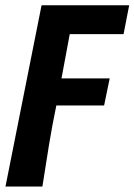

<svg xmlns="http://www.w3.org/2000/svg" viewBox="-37 -514 498 711"><path d="M-16.7 176.7 116.9 -494.5H441.4L420.6 -387.7H221.3L190.7 -223.6H369.2L348.5 -123.4H171.6Q156 -48.3 144.2 24Q132.3 96.2 120 176.7Z"/></svg>

Font: Source Sans Variable
Style: Italic
Weight: 200
Italic angle: -11°
Designer: Paul D. Hunt
Foundry: Adobe Systems Incorporated
Version: Version 3.006;hotconv 1.0.111;makeotfexe 2.5.65597